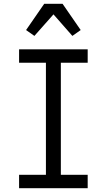

<svg xmlns="http://www.w3.org/2000/svg" viewBox="-20 -996 565 1016"><path d="M81 0V-71H223V-664H81V-735H444V-664H302V-71H444V0ZM162 -806 118 -837 214 -976H311L407 -837L363 -806L263 -920Z"/></svg>

Font: Iosevka Pride
Style: Regular
Weight: 400
Monospace: yes
Designer: Belleve Invis
Foundry: Belleve Invis
Version: Version 30.3.1; ttfautohint (v1.8.4)